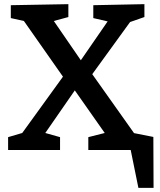

<svg xmlns="http://www.w3.org/2000/svg" viewBox="-20 -722 769 924"><path d="M269 -62V0H19V-62L87 -82L283 -353L95 -621L32 -635V-697L309 -702V-640L239 -621L369 -432L498 -619L429 -635V-697L675 -702V-640L606 -616L424 -365L626 -80L688 -62V0H405V-62L484 -82L340 -287L198 -82ZM541 -98 718 -63 719 182H646L609 0H541Z"/></svg>

Font: Bitter SemiBold
Style: Regular
Weight: 600
Designer: Sol Matas, and Bitter project Authors
Foundry: Sol Matas
Version: Version 2.001